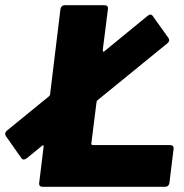

<svg xmlns="http://www.w3.org/2000/svg" viewBox="-30 -720 708 740"><path d="M327 -161H626Q633 -161 636.5 -157Q640 -153 639 -146L623 -15Q622 -8 617.5 -4Q613 0 606 0H134Q127 0 123.5 -4Q120 -8 121 -15L138 -154Q139 -158 137 -159.5Q135 -161 132 -158L73 -110Q66 -105 62 -105Q56 -105 52 -111L-7 -195Q-10 -200 -10 -204Q-10 -210 -4 -216L159 -349Q163 -353 163 -356L203 -685Q206 -700 220 -700H373Q380 -700 383.5 -696Q387 -692 386 -685L366 -527Q366 -517 373 -523L539 -659Q546 -664 549 -664Q555 -664 559 -658L619 -574Q622 -570 622 -565Q622 -559 615 -553L345 -333Q342 -330 342 -326L322 -167Q322 -161 327 -161Z"/></svg>

Font: Barlow Black
Style: Italic
Weight: 900
Italic angle: -7°
Designer: Jeremy Tribby
Foundry: Tribby Type
Version: Version 1.408